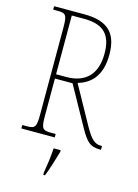

<svg xmlns="http://www.w3.org/2000/svg" viewBox="-137 -788 779 1083"><g transform="rotate(15 252.5 -246.5)"><path d="M40 0H235V-20H206C156 -20 150 -31 150 -108V-321H253L380 -92C420 -21 441 0 502 0H505V-22H498C460 -22 438 -47 404 -106L280 -330C348 -350 412 -400 412 -530C412 -654 356 -714 216 -714H40V-694H66C116 -694 122 -683 122 -606V-108C122 -31 116 -20 66 -20H40ZM210 -346H150V-689H223C344 -689 384 -630 384 -529C384 -412 325 -346 210 -346ZM227 208V221H237C254 181 273 113 286 71V61H245C242 111 235 159 227 208Z"/></g></svg>

Font: Noto Serif Georgian Condensed Thin
Style: Regular
Weight: 100
Width: 3
Designer: Monotype Design Team, Akaki Razmadze
Foundry: Google LLC
Version: Version 2.003